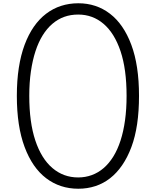

<svg xmlns="http://www.w3.org/2000/svg" viewBox="-20 -1135 954 1174"><path d="M459 19Q347 19 262.5 -45Q178 -109 130.5 -236Q83 -363 83 -549Q83 -642 95 -720Q107 -798 130.5 -861Q154 -924 187 -971.5Q220 -1019 262 -1051Q304 -1083 353.5 -1099Q403 -1115 459 -1115Q569 -1115 652.5 -1051Q736 -987 783 -861Q830 -735 830 -549Q830 -455 818.5 -377Q807 -299 783.5 -236Q760 -173 727 -125Q694 -77 653 -45Q612 -13 563 3Q514 19 459 19ZM458 -50Q502 -50 541.5 -64.5Q581 -79 614 -107.5Q647 -136 673 -178Q699 -220 717 -275.5Q735 -331 744.5 -399.5Q754 -468 754 -549Q754 -712 717 -822Q680 -932 613.5 -989Q547 -1046 458 -1046Q412 -1046 373 -1032Q334 -1018 300.5 -989.5Q267 -961 241 -919Q215 -877 197 -822Q179 -767 169 -698.5Q159 -630 159 -549Q159 -387 196 -276Q233 -165 300.5 -107.5Q368 -50 458 -50Z"/></svg>

Font: Playwrite FR Moderne Light
Style: Regular
Weight: 300
Version: Version 1.002